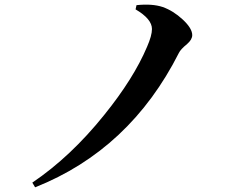

<svg xmlns="http://www.w3.org/2000/svg" viewBox="-20 -756 1040 820"><path d="M559 -716 563 -734Q630 -741 675 -726Q720 -710 760 -673Q801 -635 801 -606Q801 -587 779 -568Q751 -545 744 -530Q535 -117 130 44L118 24Q282 -87 425 -265Q551 -421 608 -556Q629 -604 629 -632Q629 -675 559 -716Z"/></svg>

Font: Source Han Serif JP
Style: Bold
Weight: 700
Designer: Ryoko NISHIZUKA  (kana & ideographs); Frank Grießhammer (Latin, Greek & Cyrillic); Wenlong ZHANG  (bopomofo); Sandoll Co
Foundry: Adobe Systems Incorporated
Version: Version 1.000;PS 1;hotconv 16.6.53;makeotf.lib2.5.65590